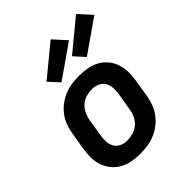

<svg xmlns="http://www.w3.org/2000/svg" viewBox="-216 -907 1044 1044"><g transform="rotate(-45 306.0 -384.5)"><path d="M256 8Q224 8 192.5 2.5Q161 -3 135 -17.5Q109 -32 89.5 -55.5Q70 -79 60 -108Q50 -137 50 -169Q50 -201 55 -233L72 -333Q76 -360 86 -387Q96 -414 114 -438Q132 -462 156 -480Q180 -498 207 -509Q234 -520 262 -524Q290 -528 317 -528Q349 -528 380.5 -522.5Q412 -517 438.5 -502.5Q465 -488 484.5 -464.5Q504 -441 513.5 -412Q523 -383 523.5 -351Q524 -319 518 -287L502 -187Q497 -160 487 -133Q477 -106 459 -82Q441 -58 417 -40Q393 -22 366.5 -11Q340 0 311.5 4Q283 8 256 8ZM256 -93Q278 -93 301 -99.5Q324 -106 342.5 -122Q361 -138 371 -159.5Q381 -181 384 -203L401 -303Q405 -326 403.5 -349Q402 -372 391 -390.5Q380 -409 360 -418Q340 -427 317 -427Q295 -427 272 -420.5Q249 -414 231 -398Q213 -382 203 -360.5Q193 -339 189 -317L173 -217Q169 -194 170 -171Q171 -148 182 -129.5Q193 -111 213 -102Q233 -93 256 -93ZM421 -570 367 -630 545 -777 612 -703ZM226 -570 171 -630 350 -777 417 -703Z"/></g></svg>

Font: Iosevka Extended
Style: Bold Italic
Weight: 700
Width: 7
Italic angle: -9°
Monospace: yes
Designer: Belleve Invis
Foundry: Belleve Invis
Version: Version 32.5.0; ttfautohint (v1.8.4)